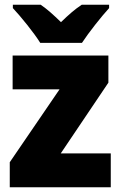

<svg xmlns="http://www.w3.org/2000/svg" viewBox="-20 -786 507 806"><path d="M149 -606H324C352 -649 406 -717 438 -752V-766H323C294 -747 268 -724 236 -693C204 -724 180 -746 151 -766H34V-752C67 -717 123 -648 149 -606ZM445 0V-142H235L435 -439V-553H33V-411H230L21 -105V0Z"/></svg>

Font: Noto Sans Georgian SemiCondensed Black
Style: Regular
Weight: 900
Width: 4
Designer: Monotype Design Team, Akaki Razmadze
Foundry: Google LLC
Version: Version 2.005